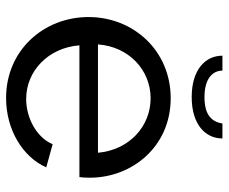

<svg xmlns="http://www.w3.org/2000/svg" viewBox="-80 -661 751 631"><g transform="rotate(90 295.5 -345.5)"><path d="M299 -600C388 -600 435 -644 435 -701H386C380 -667 360 -642 299 -642C237 -642 212 -670 212 -701H163C163 -644 210 -600 299 -600ZM302 10C407 10 496 -45 530 -122L454 -143C432 -91 369 -56 305 -56C214 -56 137 -128 129 -231H562C563 -237 564 -251 564 -265C564 -405 461 -531 303 -531C146 -531 36 -408 36 -261C36 -114 145 10 302 10ZM126 -292C133 -393 210 -465 303 -465C396 -465 473 -394 482 -292Z"/></g></svg>

Font: FIGSv2-sans-serif Medium
Style: Regular
Weight: 500
Designer: Matt McInerney, Pablo Impallari, Rodrigo Fuenzalida,Mirko Velimirovic
Foundry: Matt McInerney, Pablo Impallari, Rodrigo Fuenzalida
Version: Version 4.021;hotconv 1.0.109;makeotfexe 2.5.65596